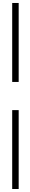

<svg xmlns="http://www.w3.org/2000/svg" viewBox="-20 -1032 201 1275"><path d="M104 -300.8V223.1H61V-300.8ZM104 -487.8H61V-1012.2H104Z"/></svg>

Font: Sporting Grotesque
Style: Gras
Weight: 700
Designer: Lucas LE BIHAN
Foundry: Lucas LE BIHAN
Version: Version 1.001